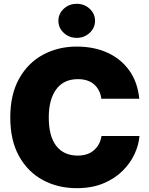

<svg xmlns="http://www.w3.org/2000/svg" viewBox="-20 -983 788 1013"><path d="M384.8 9.8Q285.2 9.8 205.8 -33.2Q126.5 -76.2 80.3 -159.4Q34.2 -242.7 34.2 -363.3Q34.2 -484.9 81.1 -568.4Q127.9 -651.9 207.5 -694.6Q287.1 -737.3 384.8 -737.3Q475.6 -737.3 546.6 -705.1Q617.7 -672.9 661.9 -611.3Q706.1 -549.8 714.8 -461.9H514.6Q508.8 -508.3 477.3 -536.9Q445.8 -565.4 390.6 -565.4Q316.4 -565.4 276.9 -512Q237.3 -458.5 237.3 -363.3Q237.3 -263.2 277.3 -212.6Q317.4 -162.1 389.6 -162.1Q443.8 -162.1 476.1 -190.7Q508.3 -219.2 515.6 -265.6H715.8Q712.4 -219.2 690.2 -170.9Q668 -122.6 626.7 -81.5Q585.4 -40.5 525.1 -15.4Q464.8 9.8 384.8 9.8ZM384.8 -783.2Q344.7 -783.2 316.4 -809.6Q288.1 -835.9 288.1 -873Q288.1 -910.6 316.4 -936.8Q344.7 -962.9 384.8 -962.9Q424.8 -962.9 453.1 -936.8Q481.4 -910.6 481.4 -873Q481.4 -835.9 453.1 -809.6Q424.8 -783.2 384.8 -783.2Z"/></svg>

Font: Inter Black
Style: Regular
Weight: 900
Designer: Rasmus Andersson
Foundry: rsms
Version: Version 4.000;git-a52131595